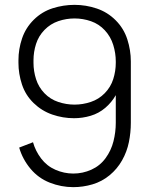

<svg xmlns="http://www.w3.org/2000/svg" viewBox="-20 -763 615 791"><path d="M282 8Q232 8 185 -10.5Q138 -29 105.5 -68Q73 -107 59 -155L116 -177Q126 -141 149.5 -110Q173 -79 208.5 -63.5Q244 -48 282 -48Q321 -48 356.5 -64Q392 -80 415 -111.5Q438 -143 447.5 -181Q457 -219 457 -257V-371Q440 -341 413.5 -318.5Q387 -296 353.5 -286Q320 -276 285 -276Q239 -276 195.5 -291Q152 -306 118.5 -338.5Q85 -371 70.5 -415Q56 -459 56 -504V-515Q56 -561 71 -605Q86 -649 119.5 -682Q153 -715 197 -729Q241 -743 287 -743Q334 -743 378.5 -728Q423 -713 456.5 -679.5Q490 -646 504.5 -601Q519 -556 519 -510V-257Q519 -217 511 -177.5Q503 -138 483 -102.5Q463 -67 431.5 -41Q400 -15 361 -3.5Q322 8 282 8ZM287 -332Q321 -332 354 -343Q387 -354 411.5 -379Q436 -404 446.5 -437Q457 -470 457 -504V-510Q457 -544 446.5 -578Q436 -612 412 -638Q388 -664 355 -675.5Q322 -687 287 -687Q253 -687 220.5 -676Q188 -665 163.5 -640Q139 -615 128.5 -582Q118 -549 118 -515V-504Q118 -470 128.5 -437Q139 -404 163 -379Q187 -354 220 -343Q253 -332 287 -332Z"/></svg>

Font: Jozsika Light
Style: Regular
Weight: 300
Monospace: yes
Designer: Belleve Invis
Foundry: Belleve Invis
Version: 2.1.0